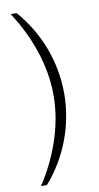

<svg xmlns="http://www.w3.org/2000/svg" viewBox="-94 -728 476 927"><g transform="rotate(-10 144.0 -264.5)"><path d="M217 -265C217 -419 160 -570 58 -686H29C104 -572 165 -422 165 -265C165 -107 104 43 29 157H58C160 41 217 -110 217 -265Z"/></g></svg>

Font: ChivoLight
Style: Regular
Weight: 300
Designer: Hector Gatti
Foundry: Omnibus-Type
Version: Version 1.004;PS 001.004;hotconv 1.0.88;makeotf.lib2.5.64775